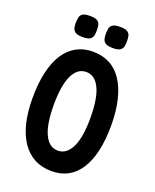

<svg xmlns="http://www.w3.org/2000/svg" viewBox="-163 -976 877 1085"><g transform="rotate(20 275.5 -433.5)"><path d="M281 16Q223 16 178.5 -7.5Q134 -31 103 -76Q72 -121 56 -186Q40 -251 40 -337Q40 -424 55.5 -491.5Q71 -559 100.5 -605Q130 -651 173.5 -675Q217 -699 272 -699Q330 -699 374.5 -675.5Q419 -652 449 -606Q479 -560 495 -493.5Q511 -427 511 -341Q511 -255 496 -188.5Q481 -122 451.5 -76Q422 -30 379.5 -7Q337 16 281 16ZM275 -105Q302 -105 322.5 -120.5Q343 -136 357.5 -166Q372 -196 379 -239.5Q386 -283 386 -341Q386 -399 379 -443Q372 -487 358 -517Q344 -547 323.5 -562.5Q303 -578 276 -578Q249 -578 228.5 -562.5Q208 -547 194 -517Q180 -487 173 -442.5Q166 -398 166 -341Q166 -283 173 -239Q180 -195 194 -165.5Q208 -136 228 -120.5Q248 -105 275 -105ZM368 -756Q337 -756 324 -765.5Q311 -775 308 -790Q305 -805 305 -820Q305 -836 308 -850.5Q311 -865 324 -874Q337 -883 369 -883Q401 -883 414 -873.5Q427 -864 429.5 -849.5Q432 -835 432 -819Q432 -804 429.5 -789.5Q427 -775 414 -765.5Q401 -756 368 -756ZM188 -756Q156 -756 143 -765.5Q130 -775 127 -790Q124 -805 124 -820Q125 -836 127.5 -850.5Q130 -865 143 -874Q156 -883 188 -883Q220 -883 233 -873.5Q246 -864 248.5 -849.5Q251 -835 251 -819Q251 -804 248.5 -789.5Q246 -775 233 -765.5Q220 -756 188 -756Z"/></g></svg>

Font: Fredoka Condensed Medium
Style: Regular
Weight: 500
Width: 3
Designer: Ben Nathan
Foundry: Milena B. Brandão, Ben Nathan
Version: Version 2.001